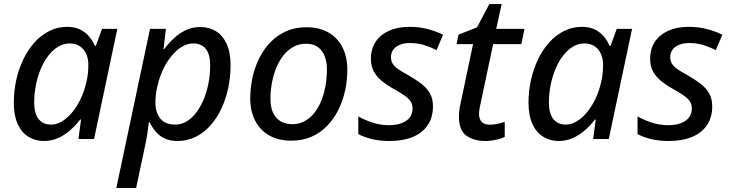

<svg xmlns="http://www.w3.org/2000/svg" viewBox="-20 -679 3569 938"><path d="M194.8 9.8Q152.3 9.8 118.9 -11Q85.4 -31.7 66.4 -73.2Q47.4 -114.7 47.4 -177.2Q47.4 -234.9 59.6 -289.1Q71.8 -343.3 94.5 -390.1Q117.2 -437 149.2 -472.4Q181.2 -507.8 221.4 -527.8Q261.7 -547.9 308.1 -547.9Q344.2 -547.9 370.6 -535.2Q397 -522.5 415 -501.2Q433.1 -480 443.4 -455.1H448.2L478.5 -538.1H553.2L439.5 0H363.3L376 -95.2H372.1Q350.6 -67.4 323.7 -43.5Q296.9 -19.5 264.6 -4.9Q232.4 9.8 194.8 9.8ZM229 -70.3Q264.6 -70.3 298.8 -96.9Q333 -123.5 359.6 -168.5Q386.2 -213.4 399.9 -268.6Q406.7 -294.9 409.2 -317.9Q411.6 -340.8 411.6 -362.3Q411.6 -408.7 387.2 -437.7Q362.8 -466.8 320.3 -466.8Q290.5 -466.8 264.2 -450.9Q237.8 -435.1 216.3 -407.2Q194.8 -379.4 179.4 -343Q164.1 -306.6 155.5 -264.2Q147 -221.7 147 -177.7Q147 -125 168.5 -97.7Q189.9 -70.3 229 -70.3Z M548.3 239.3 712.9 -538.1H790.5L778.8 -439H782.2Q803.7 -467.8 830.1 -492.4Q856.4 -517.1 888.4 -532Q920.4 -546.9 958.5 -546.9Q1001.5 -546.9 1034.7 -526.6Q1067.9 -506.3 1087.2 -464.8Q1106.4 -423.3 1106.4 -359.4Q1106.4 -303.2 1095 -249.3Q1083.5 -195.3 1061.5 -148.4Q1039.6 -101.6 1007.8 -65.9Q976.1 -30.3 935.5 -10.3Q895 9.8 846.7 9.8Q810.1 9.8 783.9 -2.9Q757.8 -15.6 740.2 -36.6Q722.7 -57.6 710.9 -82.5H707Q704.6 -59.1 700.2 -28.8Q695.8 1.5 690.4 25.4L645 239.3ZM835.9 -70.3Q866.7 -70.3 893.1 -86.7Q919.4 -103 940.4 -131.3Q961.4 -159.7 976.3 -196.5Q991.2 -233.4 999 -275.1Q1006.8 -316.9 1006.8 -359.4Q1006.8 -412.6 985.8 -439.7Q964.8 -466.8 923.3 -466.8Q899.9 -466.8 877 -455.1Q854 -443.4 833.5 -422.6Q813 -401.9 795.7 -374.3Q778.3 -346.7 765.9 -314.2Q753.4 -281.7 746.3 -246.8Q739.3 -211.9 739.3 -176.8Q739.3 -128.9 763.4 -99.6Q787.6 -70.3 835.9 -70.3Z M1402.8 8.3Q1341.3 8.3 1296.4 -16.8Q1251.5 -42 1227.1 -88.4Q1202.6 -134.8 1202.6 -198.2Q1202.6 -251 1213.9 -301.5Q1225.1 -352.1 1247.3 -396.2Q1269.5 -440.4 1302.7 -474.1Q1335.9 -507.8 1379.4 -526.9Q1422.9 -545.9 1476.6 -545.9Q1539.1 -545.9 1583.7 -520.8Q1628.4 -495.6 1652.6 -448.7Q1676.8 -401.9 1676.8 -336.9Q1676.8 -285.6 1665.8 -235.8Q1654.8 -186 1632.8 -141.8Q1610.8 -97.7 1578.1 -64Q1545.4 -30.3 1501.7 -11Q1458 8.3 1402.8 8.3ZM1409.7 -72.3Q1438.5 -72.3 1464.1 -85Q1489.7 -97.7 1510.5 -121.3Q1531.2 -145 1546.1 -178.5Q1561 -211.9 1569.1 -253.7Q1577.1 -295.4 1577.1 -343.8Q1577.1 -374.5 1567.1 -402.3Q1557.1 -430.2 1534.7 -447.8Q1512.2 -465.3 1474.6 -465.3Q1441.9 -465.3 1414.8 -450.9Q1387.7 -436.5 1366.7 -410.9Q1345.7 -385.3 1331.3 -351.3Q1316.9 -317.4 1309.1 -277.8Q1301.3 -238.3 1301.3 -195.8Q1301.3 -136.7 1329.3 -104.5Q1357.4 -72.3 1409.7 -72.3Z M1883.8 9.8Q1834 9.8 1796.6 0.5Q1759.3 -8.8 1730.5 -23.9V-110.4Q1758.8 -93.8 1798.3 -80.6Q1837.9 -67.4 1879.9 -67.4Q1917 -67.4 1942.6 -77.4Q1968.3 -87.4 1981.9 -105.5Q1995.6 -123.5 1995.6 -148.4Q1995.6 -167.5 1987.3 -181.6Q1979 -195.8 1959.2 -210.2Q1939.5 -224.6 1905.8 -243.2Q1869.1 -263.7 1843.8 -284.9Q1818.4 -306.2 1805.2 -331.8Q1792 -357.4 1792 -391.6Q1792 -439.9 1815.2 -474.9Q1838.4 -509.8 1880.6 -528.8Q1922.9 -547.9 1980 -547.9Q2028.3 -547.9 2070.1 -536.9Q2111.8 -525.9 2144.5 -509.3L2112.8 -434.1Q2086.4 -447.8 2053.7 -458.3Q2021 -468.8 1981 -468.8Q1940.4 -468.8 1915.3 -450.2Q1890.1 -431.6 1890.1 -399.4Q1890.1 -382.3 1897.9 -368.7Q1905.8 -355 1924.8 -341.6Q1943.8 -328.1 1977.1 -310.1Q2010.3 -291 2037.1 -270.8Q2064 -250.5 2079.6 -224.1Q2095.2 -197.8 2095.2 -159.7Q2095.2 -105 2069.3 -67.1Q2043.5 -29.3 1996.1 -9.8Q1948.7 9.8 1883.8 9.8Z M2350.6 9.8Q2294.4 9.8 2258.3 -16.4Q2222.2 -42.5 2222.2 -106.9Q2222.2 -121.6 2223.9 -138.4Q2225.6 -155.3 2230 -173.3L2291 -463.4H2210.4L2220.2 -509.8L2310.5 -545.4L2370.6 -659.2H2430.7L2404.3 -538.1H2542.5L2526.9 -463.4H2389.2L2327.6 -172.4Q2324.7 -160.2 2322.5 -146.7Q2320.3 -133.3 2320.3 -121.6Q2320.3 -98.6 2332.8 -84.2Q2345.2 -69.8 2372.6 -69.8Q2391.6 -69.8 2408.7 -73.5Q2425.8 -77.1 2445.8 -84V-9.8Q2430.7 -2.4 2404.1 3.7Q2377.4 9.8 2350.6 9.8Z M2709.5 9.8Q2667 9.8 2633.5 -11Q2600.1 -31.7 2581.1 -73.2Q2562 -114.7 2562 -177.2Q2562 -234.9 2574.2 -289.1Q2586.4 -343.3 2609.1 -390.1Q2631.8 -437 2663.8 -472.4Q2695.8 -507.8 2736.1 -527.8Q2776.4 -547.9 2822.8 -547.9Q2858.9 -547.9 2885.3 -535.2Q2911.6 -522.5 2929.7 -501.2Q2947.8 -480 2958 -455.1H2962.9L2993.2 -538.1H3067.9L2954.1 0H2877.9L2890.6 -95.2H2886.7Q2865.2 -67.4 2838.4 -43.5Q2811.5 -19.5 2779.3 -4.9Q2747.1 9.8 2709.5 9.8ZM2743.7 -70.3Q2779.3 -70.3 2813.5 -96.9Q2847.7 -123.5 2874.3 -168.5Q2900.9 -213.4 2914.6 -268.6Q2921.4 -294.9 2923.8 -317.9Q2926.3 -340.8 2926.3 -362.3Q2926.3 -408.7 2901.9 -437.7Q2877.4 -466.8 2835 -466.8Q2805.2 -466.8 2778.8 -450.9Q2752.4 -435.1 2731 -407.2Q2709.5 -379.4 2694.1 -343Q2678.7 -306.6 2670.2 -264.2Q2661.6 -221.7 2661.6 -177.7Q2661.6 -125 2683.1 -97.7Q2704.6 -70.3 2743.7 -70.3Z M3248 9.8Q3198.2 9.8 3160.9 0.5Q3123.5 -8.8 3094.7 -23.9V-110.4Q3123 -93.8 3162.6 -80.6Q3202.1 -67.4 3244.1 -67.4Q3281.2 -67.4 3306.9 -77.4Q3332.5 -87.4 3346.2 -105.5Q3359.9 -123.5 3359.9 -148.4Q3359.9 -167.5 3351.6 -181.6Q3343.3 -195.8 3323.5 -210.2Q3303.7 -224.6 3270 -243.2Q3233.4 -263.7 3208 -284.9Q3182.6 -306.2 3169.4 -331.8Q3156.2 -357.4 3156.2 -391.6Q3156.2 -439.9 3179.4 -474.9Q3202.6 -509.8 3244.9 -528.8Q3287.1 -547.9 3344.2 -547.9Q3392.6 -547.9 3434.3 -536.9Q3476.1 -525.9 3508.8 -509.3L3477.1 -434.1Q3450.7 -447.8 3418 -458.3Q3385.3 -468.8 3345.2 -468.8Q3304.7 -468.8 3279.5 -450.2Q3254.4 -431.6 3254.4 -399.4Q3254.4 -382.3 3262.2 -368.7Q3270 -355 3289.1 -341.6Q3308.1 -328.1 3341.3 -310.1Q3374.5 -291 3401.4 -270.8Q3428.2 -250.5 3443.8 -224.1Q3459.5 -197.8 3459.5 -159.7Q3459.5 -105 3433.6 -67.1Q3407.7 -29.3 3360.4 -9.8Q3313 9.8 3248 9.8Z"/></svg>

Font: Open Sans Medium
Style: Italic
Weight: 500
Italic angle: -12°
Designer: Monotype Design Team
Foundry: Monotype Imaging Inc.
Version: Version 3.000